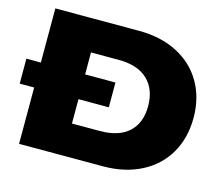

<svg xmlns="http://www.w3.org/2000/svg" viewBox="-105 -888 1188 1027"><g transform="rotate(15 489.0 -375.0)"><path d="M0 -312V-450.2H80.1V-750H544.9Q664.1 -750 755.4 -703.4Q846.7 -656.7 896.2 -571.5Q945.8 -486.3 945.8 -375Q945.8 -263.7 896.2 -178.5Q846.7 -93.3 755.4 -46.6Q664.1 0 544.9 0H80.1V-312ZM479 -178.2Q584.5 -178.2 639.6 -229Q694.8 -279.8 694.8 -373Q694.8 -466.8 639.2 -519.3Q583.5 -571.8 479 -571.8H325.2V-450.2H493.2V-313H325.2V-178.2Z"/></g></svg>

Font: Mattone
Style: Bold
Weight: 700
Width: 6
Designer: Nunzio Mazzaferro
Foundry: Collletttivo
Version: Version 2.000;Glyphs 3.2 (3217)